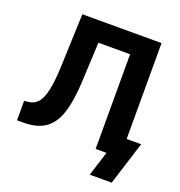

<svg xmlns="http://www.w3.org/2000/svg" viewBox="-154 -858 1075 1145"><g transform="rotate(20 384.0 -286.0)"><path d="M23.6 0V-123.8L44.5 -125.6Q84.4 -128.8 108.6 -155.8Q132.9 -182.8 145.3 -242.6Q157.7 -302.4 161.3 -403.5L173.4 -727.5H676V0H522.5V-600.8H321.3L309.6 -350.6Q304.2 -228.7 279.5 -151.2Q254.9 -73.6 203.1 -36.8Q151.3 0 63.9 0ZM542.2 156.2 591.2 0H550.6V-119.1H768L681.4 156.2Z"/></g></svg>

Font: Inter
Style: Regular
Weight: 400
Designer: Rasmus Andersson
Foundry: rsms
Version: Version 4.000;git-8c9346024